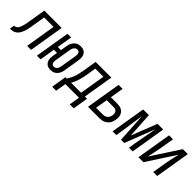

<svg xmlns="http://www.w3.org/2000/svg" viewBox="135 -1531 2691 2691"><g transform="rotate(45 1480.0 -185.5)"><path d="M301 0 375 -450H188L155 -247Q151 -226 147.5 -205Q144 -184 138.5 -163Q133 -142 125 -121Q117 -100 106.5 -80.5Q96 -61 80 -44Q64 -27 44 -17Q24 -7 2.5 -3.5Q-19 0 -40 0L-29 -70Q-15 -70 -1 -75.5Q13 -81 23.5 -92Q34 -103 40.5 -116.5Q47 -130 52 -144Q57 -158 61 -172Q65 -186 68 -199.5Q71 -213 73.5 -227Q76 -241 78 -255L122 -520H466L380 0Z M770 8Q750 8 730.5 3.5Q711 -1 696 -12Q681 -23 670.5 -39Q660 -55 655.5 -74Q651 -93 651.5 -113Q652 -133 655 -154L667 -227H605L568 0H495L581 -520H654L616 -293H678L695 -394Q698 -411 703 -428Q708 -445 718 -460.5Q728 -476 741 -489.5Q754 -503 770 -512Q786 -521 803.5 -524.5Q821 -528 838 -528Q859 -528 878.5 -523.5Q898 -519 913 -508Q928 -497 938.5 -481Q949 -465 953 -446Q957 -427 957 -407Q957 -387 953 -366L914 -126Q911 -109 905.5 -92Q900 -75 891 -59.5Q882 -44 868.5 -30.5Q855 -17 839 -8Q823 1 805 4.5Q787 8 770 8ZM770 -57Q784 -57 798 -64Q812 -71 821 -83Q830 -95 835 -109Q840 -123 842 -137L882 -377Q885 -392 884.5 -406.5Q884 -421 880 -434Q876 -447 864.5 -455Q853 -463 838 -463Q824 -463 810.5 -456Q797 -449 787.5 -437Q778 -425 773 -411Q768 -397 766 -383L726 -143Q724 -128 724 -113.5Q724 -99 728.5 -86Q733 -73 744.5 -65Q756 -57 770 -57Z M954 157 991 -70H1019Q1038 -100 1053 -131Q1068 -162 1078 -194.5Q1088 -227 1094.5 -259.5Q1101 -292 1107 -325L1139 -520H1450L1375 -70H1419L1382 157H1303L1329 0H1059L1033 157ZM1103 -70H1300L1363 -450H1202L1180 -314Q1175 -283 1168.5 -252Q1162 -221 1153 -190Q1144 -159 1131.5 -129Q1119 -99 1103 -70Z M1508 0 1594 -520H1673L1640 -321H1766Q1790 -321 1812.5 -317Q1835 -313 1854 -302.5Q1873 -292 1887 -275Q1901 -258 1908 -237Q1915 -216 1915.5 -192.5Q1916 -169 1912 -146Q1909 -126 1902 -106Q1895 -86 1882.5 -68.5Q1870 -51 1853 -37Q1836 -23 1816 -14.5Q1796 -6 1776 -3Q1756 0 1736 0ZM1735 -70Q1752 -70 1770 -75.5Q1788 -81 1802.5 -93.5Q1817 -106 1824.5 -123Q1832 -140 1835 -157Q1838 -175 1836.5 -193Q1835 -211 1825.5 -224.5Q1816 -238 1800 -244.5Q1784 -251 1766 -251H1628L1598 -70Z M1995 0 2081 -520H2194L2217 -140L2366 -520H2479L2393 0H2319L2336 -104Q2350 -187 2366.5 -270.5Q2383 -354 2398 -437L2399 -445L2226 0H2162L2135 -445Q2122 -359 2111 -274Q2100 -189 2086 -104L2069 0Z M2508 0 2594 -520H2673L2638 -312Q2629 -258 2617 -204.5Q2605 -151 2593 -98L2868 -520H2966L2880 0H2801L2835 -208Q2844 -262 2856.5 -315.5Q2869 -369 2881 -422L2606 0Z"/></g></svg>

Font: Iosevka Term Curly Oblique
Style: Regular
Weight: 400
Italic angle: -9°
Designer: Belleve Invis
Foundry: Belleve Invis
Version: Version 32.3.0